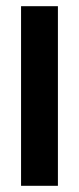

<svg xmlns="http://www.w3.org/2000/svg" viewBox="-20 -600 254 620"><path d="M167 0V-580H48V0Z"/></svg>

Font: Orbitron SemiBold
Style: Regular
Weight: 600
Designer: Matt McInerney
Foundry: The League of Moveable Type
Version: Version 2.001